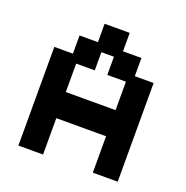

<svg xmlns="http://www.w3.org/2000/svg" viewBox="-118 -744 834 863"><g transform="rotate(20 298.5 -312.5)"><path d="M61 11V-461H150V-548H238V-636H358V-548H446V-461H536V11H417V-163H179V11ZM179 -288H417V-424H328V-511H268V-424H179Z"/></g></svg>

Font: Pixelify Sans SemiBold
Style: Regular
Weight: 600
Designer: Stefie Justprince
Foundry: Typecalism Foundryline
Version: Version 1.000